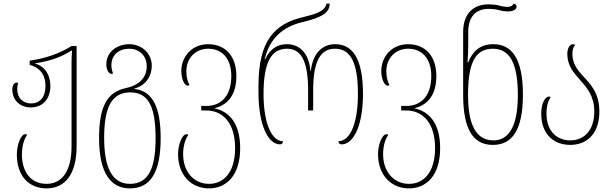

<svg xmlns="http://www.w3.org/2000/svg" viewBox="-20 -790 3382 1060"><path d="M238 250C336 250 403 175 403 18V-536H375C310 -495 233 -468 144 -455V-432C201 -416 231 -377 231 -316C231 -255 202 -219 151 -219C106 -219 75 -250 75 -299C75 -310 77 -320 80 -332C77 -333 74 -334 71 -334C57 -334 48 -317 48 -296C48 -239 88 -197 151 -197C209 -197 258 -237 258 -315C258 -371 234 -420 175 -439V-441C252 -451 319 -475 375 -511H378C376 -489 375 -468 375 -446V18C375 155 322 225 237 225C150 225 101 159 101 63C101 20 111 -19 130 -46C127 -48 124 -49 119 -49C96 -49 73 8 73 63C73 177 135 250 238 250Z M697 250C809 250 867 165 867 -27C867 -196 824 -288 722 -299V-301C790 -320 818 -375 818 -427C818 -495 763 -546 693 -546C632 -546 567 -508 567 -434C567 -406 580 -382 596 -382C598 -382 602 -383 604 -384C598 -401 595 -415 595 -430C595 -487 637 -521 693 -521C744 -521 790 -487 790 -424C790 -365 753 -321 676 -304C571 -282 527 -202 527 -27C527 163 590 250 697 250ZM698 225C599 225 555 136 555 -29C555 -198 597 -280 699 -280C801 -280 839 -198 839 -27C839 133 803 225 698 225Z M1134 250C1233 250 1306 175 1306 28C1306 -109 1245 -175 1166 -191V-193C1245 -213 1285 -275 1285 -370C1285 -487 1218 -546 1129 -546C1039 -546 981 -477 981 -398C981 -349 1001 -317 1016 -317C1020 -317 1023 -318 1026 -320C1012 -348 1009 -371 1009 -398C1009 -469 1060 -521 1129 -521C1203 -521 1257 -470 1257 -370C1257 -265 1205 -205 1118 -205H1091V-180H1119C1212 -180 1278 -109 1278 28C1278 155 1220 225 1134 225C1049 225 991 157 991 61C991 20 1001 -19 1020 -46C1017 -48 1014 -49 1009 -49C986 -49 963 8 963 61C963 175 1034 250 1134 250Z M1526 7C1537 7 1542 0 1542 -10C1474 -12 1435 -123 1435 -270C1435 -438 1473 -521 1565 -521C1648 -521 1681 -441 1681 -292V-180H1709V-292C1709 -440 1743 -521 1829 -521C1919 -521 1956 -439 1956 -270C1956 -124 1920 -12 1848 -10C1849 -2 1853 7 1866 7C1932 7 1984 -98 1984 -270C1984 -461 1930 -546 1830 -546C1765 -546 1707 -502 1696 -398H1694C1685 -503 1629 -546 1564 -546C1514 -546 1471 -522 1444 -463H1441C1468 -572 1533 -641 1654 -669C1748 -692 1800 -715 1800 -770H1782C1776 -727 1715 -710 1655 -696C1493 -658 1407 -564 1407 -315V-280C1407 -100 1460 7 1526 7Z M2238 250C2337 250 2410 175 2410 28C2410 -109 2349 -175 2270 -191V-193C2349 -213 2389 -275 2389 -370C2389 -487 2322 -546 2233 -546C2143 -546 2085 -477 2085 -398C2085 -349 2105 -317 2120 -317C2124 -317 2127 -318 2130 -320C2116 -348 2113 -371 2113 -398C2113 -469 2164 -521 2233 -521C2307 -521 2361 -470 2361 -370C2361 -265 2309 -205 2222 -205H2195V-180H2223C2316 -180 2382 -109 2382 28C2382 155 2324 225 2238 225C2153 225 2095 157 2095 61C2095 20 2105 -19 2124 -46C2121 -48 2118 -49 2113 -49C2090 -49 2067 8 2067 61C2067 175 2138 250 2238 250Z M2701 10C2805 10 2867 -68 2867 -267C2867 -468 2805 -546 2703 -546C2631 -546 2589 -507 2565 -446H2561C2564 -479 2565 -513 2565 -546V-613C2565 -707 2616 -741 2676 -741C2701 -741 2717 -739 2734 -734C2750 -730 2765 -727 2784 -727C2814 -727 2832 -738 2832 -754C2832 -764 2822 -769 2815 -770C2813 -761 2801 -752 2781 -752C2767 -752 2750 -755 2733 -760C2718 -764 2697 -766 2676 -766C2602 -766 2537 -723 2537 -613V-266C2537 -68 2597 10 2701 10ZM2705 -15C2612 -15 2564 -94 2564 -265C2564 -432 2598 -521 2701 -521C2791 -521 2839 -447 2839 -265C2839 -92 2788 -15 2705 -15Z M3128 10C3217 10 3289 -48 3289 -175C3289 -276 3240 -326 3200 -369C3164 -407 3140 -442 3140 -494C3140 -515 3146 -532 3155 -541C3152 -545 3148 -546 3143 -546C3125 -546 3112 -522 3112 -493C3112 -428 3146 -390 3181 -350C3220 -306 3261 -260 3261 -175C3261 -70 3205 -15 3128 -15C3059 -15 2997 -61 2997 -164C2997 -209 3008 -235 3020 -254C3017 -256 3014 -257 3011 -257C2992 -257 2968 -224 2968 -163C2968 -46 3040 10 3128 10Z"/></svg>

Font: Noto Serif Georgian Condensed Thin
Style: Regular
Weight: 100
Width: 3
Designer: Monotype Design Team, Akaki Razmadze
Foundry: Google LLC
Version: Version 2.003